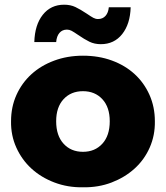

<svg xmlns="http://www.w3.org/2000/svg" viewBox="-20 -788 706 817"><path d="M27 -272Q27 -333 50 -384Q73 -435 113.5 -472Q154 -509 210.5 -530Q267 -551 333 -551Q400 -551 456 -530.5Q512 -510 552.5 -473Q593 -436 616 -384.5Q639 -333 639 -272Q640 -212 617 -160Q594 -108 552.5 -70.5Q511 -33 455 -11.5Q399 10 333 9Q268 10 211.5 -11.5Q155 -33 114 -70.5Q73 -108 49.5 -160Q26 -212 27 -272ZM447 -272Q447 -332 415.5 -366Q384 -400 333 -400Q282 -400 250.5 -366Q219 -332 219 -272Q219 -211 250.5 -176.5Q282 -142 333 -142Q384 -142 415.5 -176.5Q447 -211 447 -272ZM313 -639Q294 -652 284.5 -657Q275 -662 265 -662Q245 -662 233 -648Q221 -634 219 -609H126Q128 -682 162 -725Q196 -768 253 -768Q280 -768 301 -758Q322 -748 349 -730Q368 -717 377.5 -712Q387 -707 397 -707Q417 -707 429 -720.5Q441 -734 443 -757H536Q534 -686 500 -643Q466 -600 409 -600Q382 -600 360.5 -610.5Q339 -621 313 -639Z"/></svg>

Font: CMG Sans ExtraBold
Style: Regular
Weight: 800
Designer: Julieta Ulanovsky
Foundry: Julieta Ulanovsky
Version: Version 7.200